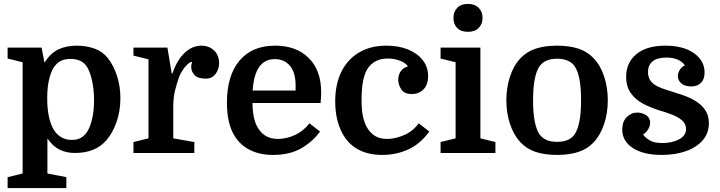

<svg xmlns="http://www.w3.org/2000/svg" viewBox="-20 -784 3688 984"><path d="M223 105 320 124V180H19V124L96 105V-465L19 -484V-540H193L208 -463Q240 -513 280.5 -531.5Q321 -550 372 -550Q423 -550 464.5 -535Q506 -520 532 -487Q562 -449 579.5 -395.5Q597 -342 597 -280Q597 -216 577.5 -159.5Q558 -103 525 -65Q469 0 364 0Q321 0 286.5 -16.5Q252 -33 223 -74ZM222 -280Q222 -225 231 -185Q240 -145 255 -120Q270 -95 293.5 -81Q317 -67 348 -67Q379 -67 398.5 -80Q418 -93 430 -114Q445 -140 453.5 -181Q462 -222 462 -270Q462 -320 453 -364.5Q444 -409 429 -436Q414 -462 392 -472Q370 -482 342 -482Q311 -482 290 -471Q269 -460 254 -436Q240 -413 231 -374Q222 -335 222 -280Z M965 -467Q965 -467 965 -467Q965 -467 965 -467Q954 -467 940 -453.5Q926 -440 914.5 -422Q903 -404 898 -390Q886 -356 877 -320Q868 -284 868 -232V-75L976 -56V0H664V-56L741 -75V-480L664 -499V-540H838L860 -408H864Q887 -476 926 -513Q965 -550 1012 -550Q1051 -550 1077 -525.5Q1103 -501 1103 -460Q1103 -430 1085 -405.5Q1067 -381 1034 -381Q994 -381 977 -399.5Q960 -418 960 -440Q960 -447 960.5 -450.5Q961 -454 965 -467Z M1623 -256H1274Q1274 -188 1294 -143Q1310 -109 1337 -90.5Q1364 -72 1404 -72Q1448 -72 1491.5 -92Q1535 -112 1566 -152L1620 -110Q1585 -60 1525.5 -25Q1466 10 1379 10Q1306 10 1253 -19.5Q1200 -49 1172 -106Q1157 -137 1150 -175Q1143 -213 1143 -257Q1143 -397 1207.5 -473.5Q1272 -550 1390 -550Q1499 -550 1562.5 -486.5Q1626 -423 1626 -311Q1626 -300 1625.5 -289.5Q1625 -279 1623 -256ZM1388 -481Q1285 -481 1275 -320H1495V-346Q1495 -411 1466.5 -446Q1438 -481 1388 -481Z M1961 -550Q2023 -550 2071 -530.5Q2119 -511 2146.5 -476Q2174 -441 2174 -394Q2174 -349 2150 -325.5Q2126 -302 2091 -302Q2052 -302 2036.5 -326Q2021 -350 2021 -375Q2021 -400 2033.5 -418.5Q2046 -437 2071 -444Q2058 -462 2029.5 -473Q2001 -484 1966 -484Q1903 -484 1868 -438Q1833 -392 1833 -273Q1833 -219 1840 -188Q1847 -157 1859 -134Q1875 -105 1900 -88.5Q1925 -72 1964 -72Q2005 -72 2050.5 -91.5Q2096 -111 2126 -152L2180 -110Q2134 -46 2072 -18Q2010 10 1940 10Q1866 10 1814.5 -18.5Q1763 -47 1734 -102Q1698 -169 1698 -265Q1698 -352 1729.5 -416Q1761 -480 1820 -515Q1879 -550 1961 -550Z M2315 -465 2238 -484V-540H2442V-75L2519 -56V0H2238V-56L2315 -75ZM2304 -692Q2304 -724 2323.5 -744Q2343 -764 2378 -764Q2413 -764 2433 -744Q2453 -724 2453 -692Q2453 -661 2433.5 -641Q2414 -621 2378 -621Q2342 -621 2323 -640.5Q2304 -660 2304 -692Z M3095 -270Q3095 -206 3076.5 -149.5Q3058 -93 3023 -55Q2990 -20 2943.5 -5Q2897 10 2835 10Q2773 10 2726.5 -5Q2680 -20 2647 -55Q2612 -93 2593.5 -149.5Q2575 -206 2575 -270Q2575 -334 2593.5 -391Q2612 -448 2647 -485Q2680 -520 2726.5 -535Q2773 -550 2835 -550Q2897 -550 2943.5 -535Q2990 -520 3023 -485Q3058 -448 3076.5 -391Q3095 -334 3095 -270ZM2744 -97Q2758 -77 2780.5 -67Q2803 -57 2835 -57Q2867 -57 2890 -67Q2913 -77 2926 -97Q2958 -146 2958 -270Q2958 -333 2950 -376Q2942 -419 2926 -443Q2913 -463 2890 -473Q2867 -483 2835 -483Q2803 -483 2780.5 -473Q2758 -463 2744 -443Q2712 -394 2712 -270Q2712 -146 2744 -97Z M3375 -51Q3425 -51 3460.5 -70Q3496 -89 3496 -123Q3496 -150 3474.5 -168Q3453 -186 3420.5 -198Q3388 -210 3354 -220Q3313 -233 3275 -253Q3237 -273 3213 -306.5Q3189 -340 3189 -391Q3189 -463 3241.5 -506.5Q3294 -550 3390 -550Q3482 -550 3536.5 -511.5Q3591 -473 3591 -412Q3591 -378 3572.5 -359.5Q3554 -341 3522 -341Q3490 -341 3472 -356.5Q3454 -372 3454 -393Q3454 -410 3464 -426Q3474 -442 3490 -449Q3477 -468 3453 -478.5Q3429 -489 3394 -489Q3348 -489 3324.5 -469.5Q3301 -450 3301 -415Q3301 -389 3313 -371.5Q3325 -354 3346.5 -343Q3368 -332 3397 -323Q3437 -311 3475.5 -298Q3514 -285 3545 -266Q3576 -247 3594.5 -219.5Q3613 -192 3613 -153Q3613 -101 3581 -64.5Q3549 -28 3494.5 -9Q3440 10 3372 10Q3277 10 3223 -25.5Q3169 -61 3169 -120Q3169 -161 3192 -184Q3215 -207 3247 -207Q3271 -207 3291.5 -193.5Q3312 -180 3312 -155Q3312 -137 3301 -120Q3290 -103 3276 -95Q3286 -79 3309 -65Q3332 -51 3375 -51Z"/></svg>

Font: Domine
Style: Regular
Weight: 400
Designer: Pablo Impallari, Rodrigo Fuenzalida, Brenda Gallo
Foundry: Pablo Impallari, Rodrigo Fuenzalida, Brenda Gallo
Version: Version 2.000;September 19, 2022;FontCreator 14.0.0.2877 64-